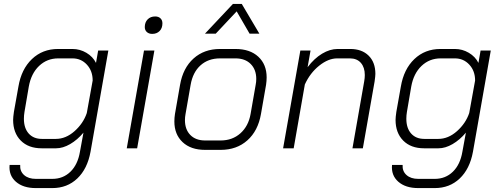

<svg xmlns="http://www.w3.org/2000/svg" viewBox="-20 -757 2563 980"><path d="M29 85H83Q81 117 103 136.5Q125 156 163 156H247Q302 156 339.5 119.5Q377 83 388 18L406 -80Q375 -43 338 -21.5Q301 0 266 0H193Q125 0 86 -39.5Q47 -79 47 -145Q47 -158 51 -186L74 -315Q89 -404 143 -455.5Q197 -507 276 -507H350Q388 -507 421 -487.5Q454 -468 470 -436L481 -499H533L442 18Q426 105 374.5 154Q323 203 247 203H163Q98 203 61 170.5Q24 138 29 85ZM265 -48Q316 -48 360.5 -87.5Q405 -127 423 -180L453 -346Q453 -395 423.5 -427Q394 -459 350 -459H277Q220 -459 179.5 -420.5Q139 -382 127 -315L105 -186Q102 -168 102 -151Q102 -103 126.5 -75.5Q151 -48 194 -48Z M719 -619Q719 -643 733.5 -658Q748 -673 772 -673Q789 -673 799 -663.5Q809 -654 809 -638Q809 -613 794.5 -598.5Q780 -584 757 -584Q740 -584 729.5 -593.5Q719 -603 719 -619ZM715 -499H768L680 0H627Z M870 -137Q870 -156 873 -175L899 -324Q914 -410 968 -458.5Q1022 -507 1103 -507H1182Q1256 -507 1298.5 -467.5Q1341 -428 1341 -362Q1341 -344 1338 -324L1312 -175Q1297 -89 1242.5 -40.5Q1188 8 1106 8H1027Q954 8 912 -31.5Q870 -71 870 -137ZM1106 -40Q1166 -40 1207 -76.5Q1248 -113 1259 -175L1285 -324Q1288 -339 1288 -354Q1288 -402 1259.5 -430.5Q1231 -459 1182 -459H1103Q1043 -459 1003.5 -423.5Q964 -388 953 -324L927 -175Q924 -159 924 -144Q924 -96 951.5 -68Q979 -40 1027 -40ZM1169 -737H1214L1304 -585H1254L1188 -699L1081 -585H1026Z M1513 -499H1565L1550 -414Q1584 -459 1624 -483Q1664 -507 1703 -507H1768Q1827 -507 1861.5 -473Q1896 -439 1896 -380Q1896 -369 1892 -341L1832 0H1779L1839 -342Q1842 -359 1842 -374Q1842 -413 1822 -436Q1802 -459 1766 -459H1701Q1656 -459 1609.5 -422Q1563 -385 1536 -326L1479 0H1425Z M1981 85H2035Q2033 117 2055 136.5Q2077 156 2115 156H2199Q2254 156 2291.5 119.5Q2329 83 2340 18L2358 -80Q2327 -43 2290 -21.5Q2253 0 2218 0H2145Q2077 0 2038 -39.5Q1999 -79 1999 -145Q1999 -158 2003 -186L2026 -315Q2041 -404 2095 -455.5Q2149 -507 2228 -507H2302Q2340 -507 2373 -487.5Q2406 -468 2422 -436L2433 -499H2485L2394 18Q2378 105 2326.5 154Q2275 203 2199 203H2115Q2050 203 2013 170.5Q1976 138 1981 85ZM2217 -48Q2268 -48 2312.5 -87.5Q2357 -127 2375 -180L2405 -346Q2405 -395 2375.5 -427Q2346 -459 2302 -459H2229Q2172 -459 2131.5 -420.5Q2091 -382 2079 -315L2057 -186Q2054 -168 2054 -151Q2054 -103 2078.5 -75.5Q2103 -48 2146 -48Z"/></svg>

Font: Bai Jamjuree Light
Style: Italic
Weight: 300
Italic angle: -10°
Version: Version 1.000; ttfautohint (v1.6)